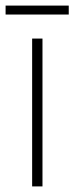

<svg xmlns="http://www.w3.org/2000/svg" viewBox="-39 -667 266 687"><path d="M207 -647H-19V-615H207ZM113 0V-529H76V0Z"/></svg>

Font: Noto Sans Gurmukhi Condensed ExtraLight
Style: Regular
Weight: 200
Width: 3
Designer: Jelle Bosma - Monotype Design Team
Foundry: Monotype Imaging Inc.
Version: Version 2.004